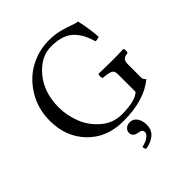

<svg xmlns="http://www.w3.org/2000/svg" viewBox="-241 -799 1166 1166"><g transform="rotate(-45 342.5 -216.0)"><path d="M375 41Q402.8 41 419.9 64.5Q437 87.9 437 127Q437 168.9 407.5 194.1Q377.9 219.2 331.1 226.1Q323.2 218.3 323.2 202.1Q358.4 194.3 378.2 179.2Q397.9 164.1 397.9 148.9Q397.9 126 367.2 123Q325.2 116.2 325.2 84Q325.2 65.9 339.1 53.5Q353 41 375 41ZM377 -658.2Q425.8 -658.2 463.4 -649.2Q501 -640.1 532.5 -628.2Q564 -616.2 585 -612.8Q604 -527.8 607.9 -459Q590.8 -452.1 575.2 -453.1Q564 -491.2 551 -517.1Q538.1 -543 514.6 -569.1Q491.2 -595.2 453.1 -608.6Q415 -622.1 362.8 -622.1Q272 -622.1 202.4 -538.1Q132.8 -454.1 132.8 -327.1Q132.8 -258.3 159.4 -190.7Q186 -123 242.9 -74.5Q299.8 -25.9 375 -25.9Q490.2 -25.9 529.8 -64V-216.8Q529.8 -244.6 512.5 -252.9Q495.1 -261.2 448.2 -265.1Q444.3 -270 444.1 -283Q443.8 -295.9 448.2 -300.8Q536.1 -298.8 571.8 -298.8Q612.8 -298.8 661.1 -300.8Q666 -295.9 666 -283Q666 -270 661.1 -265.1Q637.2 -263.2 626.2 -252.7Q615.2 -242.2 615.2 -216.8V-101.1Q615.2 -85.9 630.9 -73.2Q533.7 9.8 352.1 9.8Q210.9 9.8 124 -80.1Q37.1 -169.9 37.1 -307.1Q37.1 -412.1 87.6 -494.1Q138.2 -576.2 215.1 -617.2Q292 -658.2 377 -658.2Z"/></g></svg>

Font: Linux Libertine O
Style: Regular
Weight: 400
Designer: Philipp H. Poll
Foundry: Philipp H. Poll
Version: Version 5.3.0